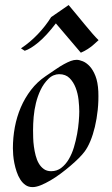

<svg xmlns="http://www.w3.org/2000/svg" viewBox="-20 -746 452 777"><path d="M377.9 -376Q379.4 -337.9 375.5 -301.3Q371.6 -264.6 364 -232.7Q356.4 -200.7 345.5 -174.6Q334.5 -148.4 321.8 -131.8Q313.5 -120.6 298.6 -105.7Q283.7 -90.8 265.1 -75Q246.6 -59.1 225.6 -43.5Q204.6 -27.8 184.1 -15.9Q163.6 -3.9 144.8 3.7Q126 11.2 111.8 11.2Q95.2 11.2 83 2.7Q70.8 -5.9 62 -19.8Q53.2 -33.7 47.4 -51Q41.5 -68.4 38.1 -85.7Q34.7 -103 33.4 -118.9Q32.2 -134.8 32.2 -146Q32.2 -189 40 -231.2Q47.9 -273.4 64.2 -311.5Q80.6 -349.6 105.5 -382.1Q130.4 -414.6 165 -438Q187.5 -453.1 205.6 -465.6Q223.6 -478 238.8 -486.3Q253.9 -494.6 266.4 -499.3Q278.8 -503.9 290 -503.9Q300.8 -503.9 315.2 -498Q329.6 -492.2 343 -477.8Q356.4 -463.4 366.2 -438.7Q376 -414.1 377.9 -376ZM300.8 -294.9Q300.8 -315.4 297.9 -341.8Q294.9 -368.2 286.1 -391.1Q277.3 -414.1 261.5 -429.9Q245.6 -445.8 219.2 -445.8Q208.5 -445.8 197 -441.2Q185.5 -436.5 175.8 -426.8Q156.2 -407.2 144.3 -382.1Q132.3 -356.9 125.5 -329.1Q118.7 -301.3 116.2 -272.9Q113.8 -244.6 113.8 -219.2Q113.8 -206.1 114.3 -188.7Q114.7 -171.4 117.2 -153.1Q119.6 -134.8 124.3 -116.7Q128.9 -98.6 137 -84.7Q145 -70.8 157.2 -62Q169.4 -53.2 187 -53.2Q210.4 -53.2 228 -66.7Q245.6 -80.1 258.3 -101.6Q271 -123 279.1 -149.9Q287.1 -176.8 292 -203.6Q296.9 -230.5 298.8 -254.6Q300.8 -278.8 300.8 -294.9ZM378.9 -583.5Q374 -579.6 368.4 -574Q362.8 -568.4 354.7 -561.8Q346.7 -555.2 335.2 -547.6Q323.7 -540 307.1 -532.7Q281.2 -563 254.9 -594Q228.5 -625 206.1 -651.4Q168 -601.6 135.7 -574.7Q103.5 -547.9 80.1 -540.5L64.9 -550.3Q101.6 -574.7 132.8 -607.4Q164.1 -640.1 187 -676.8L257.8 -725.6Q273.4 -707 290.5 -686.3Q307.6 -665.5 323.7 -646Q339.8 -626.5 354.2 -609.9Q368.7 -593.3 378.9 -583.5Z"/></svg>

Font: Quintessential
Style: Regular
Weight: 400
Designer: Astigmatic (AOETI)
Foundry: Astigmatic (AOETI)
Version: Version 1.000